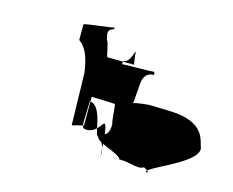

<svg xmlns="http://www.w3.org/2000/svg" viewBox="-69 -560 741 611"><g transform="rotate(15 302.0 -254.0)"><path d="M141 -396V-447C141 -452 242 -460 238 -464L240 -458C218 -452 220 -442 226 -418C232 -418 239 -364 242 -366L331 -365C328 -362 325 -403 325 -398C325 -429 319 -366 294 -368C294 -362 293 -364 292 -357C292 -358 398 -358 398 -360L400 -350C366 -349 364 -322 363 -296C362 -292 360 -249 358 -246C367 -250 404 -254 414 -254C434 -254 468 -252 480 -252C600 -248 595 -182 604 -164C613 -116 454 -62 454 -46C464 -40 463 -50 445 -58C426 -46 402 -62 362 -62C362 -78 273 -98 280 -115L279 -123C304 -125 312 -134 312 -166C308 -167 306 -226 303 -228C306 -230 222 -231 226 -232V-136C228 -139 186 -126 188 -128C187 -186 185 -242 184 -300C177 -348 166 -378 141 -396ZM222 -146C222 -135 223 -126 236 -126C268 -126 276 -152 286 -159C300 -168 302 -40 302 -56C305 -76 299 -102 276 -116C267 -120 265 -216 224 -216Z"/></g></svg>

Font: Zinc
Style: Regular
Weight: 400
Version: Version 1